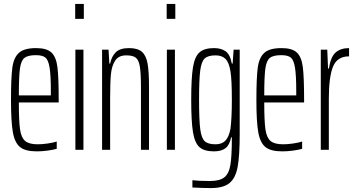

<svg xmlns="http://www.w3.org/2000/svg" viewBox="-20 -763 1810 978"><path d="M279 -241H76Q76 -147 82 -104.5Q88 -62 108 -45Q128 -28 172 -28Q195 -28 222.5 -32Q250 -36 269 -42V-5Q252 0 223.5 4Q195 8 167 8Q109 8 82 -14Q55 -36 45.5 -89.5Q36 -143 36 -254Q36 -368 43 -419Q50 -470 76.5 -494Q103 -518 164 -518Q218 -518 242 -495.5Q266 -473 272.5 -421.5Q279 -370 279 -256ZM76 -277H239V-297Q239 -381 232.5 -419.5Q226 -458 211 -470Q196 -482 163 -482Q122 -482 104.5 -468Q87 -454 81.5 -413Q76 -372 76 -277Z M363 -667V-743H407V-667ZM364 0V-510H405V0Z M500 -510H533L537 -439H541Q548 -475 569.5 -496.5Q591 -518 637 -518Q681 -518 702.5 -499.5Q724 -481 731.5 -440.5Q739 -400 739 -322V0H698V-314Q698 -389 692.5 -423Q687 -457 672 -469Q657 -481 623 -481Q584 -481 566.5 -454Q549 -427 545 -384.5Q541 -342 541 -262V0H500Z M829 -667V-743H873V-667ZM830 0V-510H871V0Z M960 192V155Q992 159 1049 159Q1099 159 1122.5 140.5Q1146 122 1153.5 77.5Q1161 33 1161 -60V-63H1157Q1150 -25 1129 -8.5Q1108 8 1070 8Q1020 8 996 -13.5Q972 -35 963 -89.5Q954 -144 954 -255Q954 -366 963 -420.5Q972 -475 996.5 -496.5Q1021 -518 1070 -518Q1106 -518 1129 -502Q1152 -486 1161 -439H1165L1170 -510H1201V-82Q1201 30 1190.5 87Q1180 144 1149 169.5Q1118 195 1054 195Q1013 195 960 192ZM1154 -107Q1161 -163 1161 -253Q1161 -357 1154 -399Q1147 -444 1129 -462.5Q1111 -481 1078 -481Q1040 -481 1023 -465.5Q1006 -450 1000 -404.5Q994 -359 994 -255Q994 -151 1000 -105Q1006 -59 1023 -43.5Q1040 -28 1078 -28Q1110 -28 1128 -46.5Q1146 -65 1154 -107Z M1529 -241H1326Q1326 -147 1332 -104.5Q1338 -62 1358 -45Q1378 -28 1422 -28Q1445 -28 1472.5 -32Q1500 -36 1519 -42V-5Q1502 0 1473.5 4Q1445 8 1417 8Q1359 8 1332 -14Q1305 -36 1295.5 -89.5Q1286 -143 1286 -254Q1286 -368 1293 -419Q1300 -470 1326.5 -494Q1353 -518 1414 -518Q1468 -518 1492 -495.5Q1516 -473 1522.5 -421.5Q1529 -370 1529 -256ZM1326 -277H1489V-297Q1489 -381 1482.5 -419.5Q1476 -458 1461 -470Q1446 -482 1413 -482Q1372 -482 1354.5 -468Q1337 -454 1331.5 -413Q1326 -372 1326 -277Z M1614 -510H1647L1651 -414H1655Q1665 -475 1690.5 -496.5Q1716 -518 1758 -518V-476Q1698 -476 1676.5 -424Q1655 -372 1655 -260V0H1614Z"/></svg>

Font: Saira Ultra Condensed ExLight
Style: Regular
Weight: 200
Width: 1
Designer: Hector Gatti with collaboration of the Omnibus-Type team
Foundry: Omnibus-Type
Version: Version 1.001; ttfautohint (v1.8)